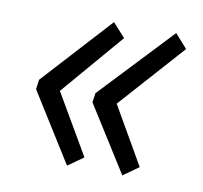

<svg xmlns="http://www.w3.org/2000/svg" viewBox="-57 -540 578 548"><g transform="rotate(10 232.5 -266.5)"><path d="M170.4 -53.2 45.4 -252.9 49.3 -280.8 231.4 -480 267.6 -439.9 113.3 -259.8 215.3 -85ZM330.6 -53.2 210.4 -244.1 214.4 -271 411.6 -480 447.3 -439.9 279.3 -252 375.5 -85Z"/></g></svg>

Font: Reddit Sans
Style: Italic
Weight: 400
Italic angle: -11.25°
Designer: Stephen Hutchings
Version: Version 1.013